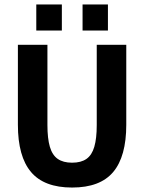

<svg xmlns="http://www.w3.org/2000/svg" viewBox="-20 -826 641 853"><path d="M300.3 7.2Q175.9 7.2 117.7 -61.9Q59.5 -130.9 59.5 -271.8V-627H190.7V-270.5Q190.7 -210.9 201.5 -173.9Q212.4 -136.8 236.6 -120Q260.8 -103.2 300.3 -103.2Q340.1 -103.2 364.1 -120Q388.2 -136.8 399 -173.9Q409.8 -210.9 409.8 -270.5V-627H541V-271.8Q541 -130.9 483 -61.9Q425 7.2 300.3 7.2ZM141.2 -690.4V-806.2H254.8V-690.4ZM346.8 -690.4V-806.2H459.5V-690.4Z"/></svg>

Font: Anaheim
Style: Regular
Weight: 400
Designer: Vernon Adams
Foundry: Vernon Adams
Version: Version 2.001